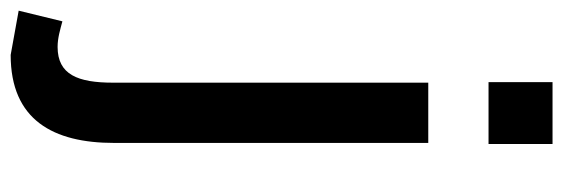

<svg xmlns="http://www.w3.org/2000/svg" viewBox="-415 -453 1056 360"><g transform="rotate(90 113.0 -273.0)"><path d="M203 -661V-781H87V-661ZM-27 138 -47 220 36 235C158 235 201 155 201 41V-548H88V43C88 109 73 147 21 147C4 147 -12 142 -27 138Z"/></g></svg>

Font: Bithumb Trading Sans Medium
Style: Regular
Weight: 500
Designer: Ham Hyungwon
Foundry: Bithumb
Version: Version 1.200;FEAKit 1.0